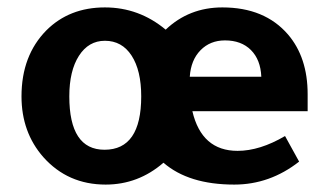

<svg xmlns="http://www.w3.org/2000/svg" viewBox="-20 -486 883 518"><path d="M421 -47Q353 12 265 12Q163 12 97 -62Q38 -129 38 -226Q38 -336 105 -404Q167 -466 263 -466Q355 -466 427 -406Q490 -466 580 -466Q694 -466 757 -393Q810 -331 810 -232V-186H499Q524 -79 621 -79Q681 -79 749 -119L787 -50Q708 12 612 12Q489 12 421 -47ZM263 -376Q219 -376 193 -335.5Q167 -295 167 -226Q167 -82 262 -82Q361 -82 361 -226Q361 -296 335 -336Q309 -376 263 -376ZM492 -279H685Q683 -325 657 -351Q631 -377 587 -377Q547 -377 521 -350.5Q495 -324 492 -279Z"/></svg>

Font: Tajawal
Style: Bold
Weight: 700
Designer: Boutros Fonts
Foundry: Created by Boutros International 2017
Version: Version 1.700